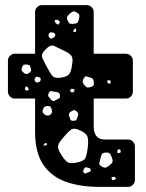

<svg xmlns="http://www.w3.org/2000/svg" viewBox="-20 -730 572 750"><path d="M367 0Q295 0 238.5 -19.5Q182 -39 149.5 -86Q117 -133 117 -215V-345H38Q27 -345 19 -353Q11 -361 11 -372V-493Q11 -504 19 -512Q27 -520 38 -520H117V-683Q117 -694 125 -702Q133 -710 144 -710H319Q330 -710 338 -702Q346 -694 346 -683V-520H472Q483 -520 491 -512Q499 -504 499 -493V-372Q499 -361 491 -353Q483 -345 472 -345H346V-235Q346 -212 356.5 -198.5Q367 -185 389 -185H480Q491 -185 499 -177Q507 -169 507 -158V-27Q507 -16 499 -8Q491 0 480 0ZM280 -681Q271 -687 265.5 -685Q260 -683 253 -677Q245 -670 242.5 -665Q240 -660 244 -650Q248 -640 253 -638Q258 -636 269 -637Q279 -638 282.5 -641.5Q286 -645 288 -655Q291 -665 290 -670.5Q289 -676 280 -681ZM215 -644 205 -653 193 -651 197 -640 207 -633ZM278 -612 275 -620 269 -615 266 -606 276 -605ZM196 -594Q194 -602 185 -603Q180 -604 177 -603.5Q174 -603 171 -598Q167 -589 174 -582Q178 -578 181 -579.5Q184 -581 189 -583Q197 -588 196 -594ZM230 -532Q206 -544 191.5 -550.5Q177 -557 158 -537Q139 -518 145.5 -503.5Q152 -489 165 -465Q177 -442 186 -432.5Q195 -423 220 -427Q245 -431 252 -443Q259 -455 262 -480Q266 -503 258.5 -512.5Q251 -522 230 -532ZM99 -467Q98 -474 94.5 -475.5Q91 -477 84 -478Q77 -478 73.5 -477Q70 -476 67 -469Q64 -462 64 -457.5Q64 -453 70 -448Q77 -442 81.5 -441Q86 -440 94 -445Q101 -450 101.5 -454.5Q102 -459 99 -467ZM346 -413Q345 -424 333 -427Q324 -429 318.5 -431.5Q313 -434 308 -425Q302 -416 303 -410Q304 -404 311 -396Q318 -388 323.5 -388Q329 -388 339 -392Q346 -395 346.5 -400Q347 -405 346 -413ZM131 -429Q127 -430 124 -430.5Q121 -431 118 -427Q112 -418 118 -411Q122 -407 125 -407.5Q128 -408 133 -410Q139 -412 139 -421Q139 -427 131 -429ZM408 -417 398 -415 401 -405 411 -403 413 -412ZM90 -388 80 -393 77 -382 82 -376 92 -378ZM272 -380 260 -384 253 -376 259 -369 268 -370ZM214 -358Q213 -366 209 -368Q205 -370 198 -371Q188 -372 182 -374Q176 -376 171 -367Q166 -358 169.5 -353Q173 -348 180 -340Q186 -334 190.5 -335.5Q195 -337 202 -341Q209 -344 212 -347Q215 -350 214 -358ZM182 -302Q180 -310 177 -313Q174 -316 166 -316Q152 -316 148 -303Q145 -295 147 -291Q149 -287 155 -282Q166 -275 177 -282Q186 -290 182 -302ZM277 -297Q271 -301 267 -299.5Q263 -298 257 -294Q251 -290 249.5 -286.5Q248 -283 250 -277Q253 -268 255 -263Q257 -258 266 -258Q276 -258 278.5 -262.5Q281 -267 284 -276Q287 -284 285 -288Q283 -292 277 -297ZM292 -221Q269 -232 257.5 -223.5Q246 -215 229 -195Q213 -177 208 -165Q203 -153 215 -133Q229 -108 241 -98.5Q253 -89 280 -95Q308 -100 314 -114Q320 -128 323 -156Q326 -183 321.5 -196.5Q317 -210 292 -221ZM163 -171 154 -170 149 -161 163 -163ZM452 -142 445 -148 438 -142 439 -132 450 -133ZM416 -117Q412 -128 407.5 -131.5Q403 -135 392 -134Q381 -133 378 -128Q375 -123 373 -113Q370 -101 368 -93.5Q366 -86 377 -80Q388 -73 395 -76Q402 -79 412 -88Q420 -95 420 -101Q420 -107 416 -117ZM334 -66Q333 -72 330 -73Q327 -74 320 -76Q312 -78 308 -70Q302 -61 308 -55Q311 -51 314 -52.5Q317 -54 322 -56Q327 -58 331 -59Q335 -60 334 -66ZM425 -40 415 -37 418 -26 427 -27 434 -34Z"/></svg>

Font: Rubik Moonrocks
Style: Regular
Weight: 400
Designer: Hubert and Fischer, NaN
Foundry: Hubert and Fischer, NaN
Version: Version 2.200